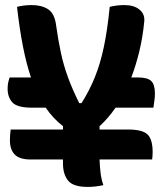

<svg xmlns="http://www.w3.org/2000/svg" viewBox="-20 -728 640 756"><path d="M18 -423H102Q84 -476 70.5 -544.5Q57 -613 47 -701Q74 -708 105 -708Q144 -708 169.5 -691.5Q195 -675 201 -628Q209 -571 219.5 -521.5Q230 -472 247.5 -424Q265 -376 292 -322H301Q332 -371 353.5 -424Q375 -477 389 -543.5Q403 -610 412 -701Q439 -708 470 -708Q508 -708 529.5 -690Q551 -672 548 -643Q542 -581 528.5 -525.5Q515 -470 497 -423H523Q561 -423 575.5 -409Q590 -395 590 -360Q590 -347 588 -332.5Q586 -318 584 -304H435Q406 -262 372 -231V-218H485Q540 -218 560.5 -199Q581 -180 581 -129Q581 -122 580.5 -114Q580 -106 579 -100H372Q373 -72 376 -47Q379 -22 387 1Q355 8 326 8Q268 8 248 -17Q228 -42 228 -84V-100H101Q57 -100 38 -119.5Q19 -139 19 -176Q19 -194 22 -218H228V-231Q209 -246 192 -264Q175 -282 160 -304H106Q48 -304 29 -324.5Q10 -345 10 -379Q10 -393 12.5 -404Q15 -415 18 -423Z"/></svg>

Font: Recursive Sn Csl St
Style: Bold
Weight: 700
Version: Version 1.079;hotconv 1.0.112;makeotfexe 2.5.65598; ttfautoh